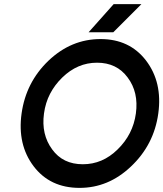

<svg xmlns="http://www.w3.org/2000/svg" viewBox="-20 -902 794 934"><path d="M452 -597Q548 -597 601 -525Q628 -489 638 -445.5Q648 -402 641 -350Q627 -248 552 -175Q479 -103 383 -103Q286 -103 234 -175Q180 -248 194 -350Q201 -402 223.5 -445.5Q246 -489 283 -525Q357 -597 452 -597ZM469 -712Q326 -712 215 -606Q106 -501 85 -350Q64 -199 143 -94Q223 12 367 12Q507 12 616 -91Q729 -197 750 -350Q771 -502 690 -608Q610 -712 469 -712ZM411 -745H531L668 -882H533Z"/></svg>

Font: Unageo
Style: SemiBold-Italic
Weight: 600
Designer: Richard Sepsi
Foundry: Richard Sepsi
Version: Version 2.000